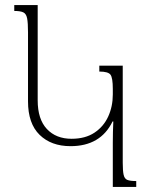

<svg xmlns="http://www.w3.org/2000/svg" viewBox="-20 -734 595 754"><path d="M423 0V-173Q423 -194 423.5 -215.5Q424 -237 425 -257H422Q375 -160 257 -160Q181 -160 135.5 -204.5Q90 -249 90 -336V-607Q90 -644 86.5 -662Q83 -680 71.5 -685.5Q60 -691 36 -691V-714H128V-340Q128 -266 164 -227.5Q200 -189 261 -189Q315 -189 351 -213Q387 -237 405 -276.5Q423 -316 423 -363V-385Q423 -428 414 -440.5Q405 -453 370 -453V-476H462V-95Q462 -63 465.5 -47.5Q469 -32 480 -27.5Q491 -23 515 -23V0Z"/></svg>

Font: Noto Serif Armenian SemiCondensed ExtraLight
Style: Regular
Weight: 200
Width: 4
Designer: Monotype Design Team
Foundry: Monotype Imaging Inc.
Version: Version 2.008; ttfautohint (v1.8.4.7-5d5b)